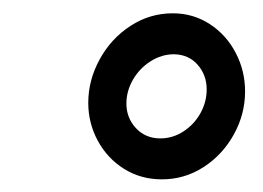

<svg xmlns="http://www.w3.org/2000/svg" viewBox="-20 -742 402 293"><path d="M243.7 -721.7Q274.9 -721.7 300.3 -705.1Q325.7 -688.5 339.8 -661.1Q354 -633.8 354 -602.5Q354 -567.9 336.9 -536.9Q319.8 -505.9 290.8 -487.1Q261.7 -468.3 227.1 -468.3Q194.8 -468.3 169.2 -484.4Q143.6 -500.5 129.2 -527.3Q114.7 -554.2 114.7 -585Q114.7 -619.6 132.1 -651.4Q149.4 -683.1 179 -702.4Q208.5 -721.7 243.7 -721.7ZM224.6 -530.8Q243.7 -530.8 260 -541.5Q276.4 -552.2 285.9 -569.3Q295.4 -586.4 295.4 -605.5Q295.4 -627.4 281.7 -643.1Q268.1 -658.7 245.6 -659.2Q226.6 -659.2 209.7 -648.4Q192.9 -637.7 182.9 -620.4Q172.9 -603 172.9 -584Q172.9 -562 187.5 -546.4Q202.1 -530.8 224.6 -530.8Z"/></svg>

Font: Mardoto
Style: Italic
Weight: 400
Italic angle: -12°
Designer: Christian Robertson, Vahan Hovhannisyan
Foundry: Google
Version: Version 1.000